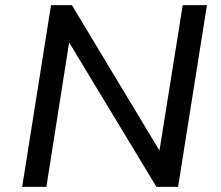

<svg xmlns="http://www.w3.org/2000/svg" viewBox="-20 -725 856 745"><path d="M66 0 178 -705H259L598 -142H599L689 -705H783L671 0H587L249 -559H248L160 0Z"/></svg>

Font: Nunito Sans 7pt Medium
Style: Italic
Weight: 500
Italic angle: -9°
Designer: Vernon Adams
Foundry: Vernon Adams
Version: Version 3.101;gftools[0.9.27]